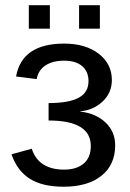

<svg xmlns="http://www.w3.org/2000/svg" viewBox="-20 -705 498 735"><path d="M223.6 9.8C285.2 9.8 333.4 -4.2 368.4 -32.2C403.4 -60.2 420.9 -99 420.9 -148.4C420.9 -183.9 408.4 -213.3 383.5 -236.6C358.6 -259.8 326.5 -273.6 287.1 -277.8V-278.8C320.6 -281.7 349.2 -294.3 372.8 -316.4C396.4 -338.5 408.2 -366 408.2 -398.9C408.2 -439.9 391.4 -473.4 357.9 -499.3C324.4 -525.1 280.3 -538.1 225.6 -538.1C117.8 -538.1 56.5 -496.1 41.5 -412.1L120.6 -402.3C124.5 -425.1 135.7 -442.5 154.1 -454.6C172.4 -466.6 196.1 -472.7 225.1 -472.7C255.4 -472.7 278.6 -465.7 294.7 -451.7C310.8 -437.7 318.8 -418.6 318.8 -394.5C318.8 -365.9 306.5 -344.7 281.7 -331.1C257 -317.4 218.4 -310.5 166 -310.5V-243.7C273.8 -243.7 327.6 -211.1 327.6 -146C327.6 -116.4 318.4 -93.9 300 -78.6C281.7 -63.3 256.8 -55.7 225.6 -55.7C160.2 -55.7 118.8 -82.4 101.6 -135.7L23.9 -114.3C38.6 -72.3 61.9 -41.1 94 -20.8C126.1 -0.4 169.3 9.8 223.6 9.8ZM282.7 -595.2H362.3V-685.1H282.7ZM90.3 -595.2H170.9V-685.1H90.3Z"/></svg>

Font: Arimo
Style: Regular
Weight: 400
Designer: Steve Matteson
Foundry: Monotype Imaging Inc.
Version: Version 1.32